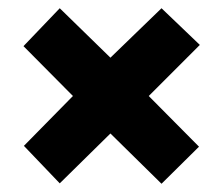

<svg xmlns="http://www.w3.org/2000/svg" viewBox="-20 -586 541 466"><path d="M372 -566 248 -446 125 -566 37 -474 157 -353 38 -232 125 -141 248 -262 372 -140 463 -230 341 -353 465 -477Z"/></svg>

Font: Noto Sans UI Condensed Black
Style: Italic
Weight: 900
Width: 3
Italic angle: -192°
Designer: Monotype Design Team
Foundry: Monotype Imaging Inc.
Version: Version 1.901